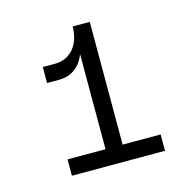

<svg xmlns="http://www.w3.org/2000/svg" viewBox="-66 -791 464 488"><g transform="rotate(-15 166.0 -547.0)"><path d="M66 -364H311V-407H211V-730H166C166 -686 142 -650 98 -650H66V-608H98C132 -608 155 -628 166 -657V-407H66Z"/></g></svg>

Font: Uncut Sans Light
Style: Regular
Weight: 300
Designer: Kasper Nordkvist
Foundry: UNCUT.wtf
Version: Version 1.304;Glyphs 3.2 (3246)